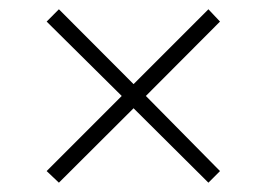

<svg xmlns="http://www.w3.org/2000/svg" viewBox="-20 -453 576 412"><path d="M452.1 -85.9 427.2 -61 266.6 -220.7 106.4 -61 80.1 -85.9 241.2 -247.1 80.1 -406.7 106.4 -433.1 266.6 -272.5 427.2 -433.1 452.1 -406.7 293 -247.1Z"/></svg>

Font: Rohingya Solluk
Style: Regular
Weight: 400
Designer: SIL International
Foundry: SIL International
Version: Version 1.001